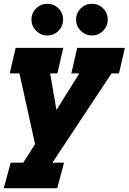

<svg xmlns="http://www.w3.org/2000/svg" viewBox="-30 -757 675 1007"><path d="M52 -506H302L271 -372H233L266 -180L386 -372H344L375 -506H625L594 -372H555L245 96H306L270 230H-10L26 96H92L154 -1L72 -372H21ZM218 -737Q253 -737 277 -713Q301 -689 301 -654Q301 -620 277 -595.5Q253 -571 218 -571Q184 -571 159.5 -595.5Q135 -620 135 -654Q135 -689 159.5 -713Q184 -737 218 -737ZM452 -737Q487 -737 511 -713Q535 -689 535 -654Q535 -620 511 -595.5Q487 -571 452 -571Q418 -571 393.5 -595.5Q369 -620 369 -654Q369 -689 393.5 -713Q418 -737 452 -737Z"/></svg>

Font: Arvo
Style: Bold Italic
Weight: 700
Italic angle: -13°
Designer: Anton Koovit (Cyrillic Expansion: Cyreal)
Foundry: Anton Koovit, Yassin Baggar
Version: Version 3.000